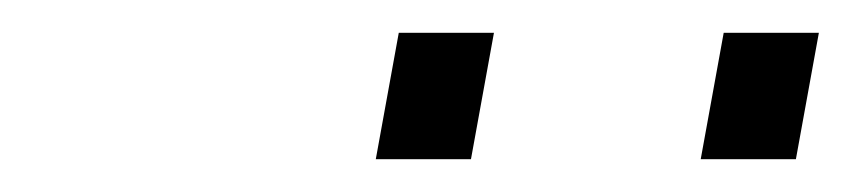

<svg xmlns="http://www.w3.org/2000/svg" viewBox="-20 -697 519 117"><path d="M407 -600 421 -677H479L465 -600ZM209 -600 223 -677H281L267 -600Z"/></svg>

Font: Marvel
Style: Italic
Weight: 400
Italic angle: -12°
Designer: Carolina Trebol
Foundry: Carolina Trebol
Version: Version 1.001